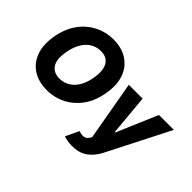

<svg xmlns="http://www.w3.org/2000/svg" viewBox="-154 -1129 1725 1725"><g transform="rotate(45 709.0 -266.0)"><path d="M63.9 -372.9Q83.1 -489.3 141.3 -571.7Q169.7 -611.9 205.1 -642.6Q240.4 -673.3 281.2 -694.4Q322.1 -715.6 367.7 -726.4Q413.4 -737.2 462.4 -737.2Q509.2 -737.2 552.2 -726.7Q595.2 -716.3 631.4 -694.4Q667.6 -672.6 696 -639.6Q724.4 -606.5 741.8 -561.1Q758.9 -516.7 761.9 -465.6Q764.9 -414.4 754.6 -352.3Q735.1 -234.4 677.2 -154.1Q648.8 -114.7 613.6 -84.2Q578.5 -53.6 537.8 -32.7Q497.2 -11.7 451.7 -0.9Q406.2 9.9 357.6 9.9Q310.4 9.9 267.2 -0.4Q224.1 -10.7 187.7 -32.1Q151.3 -53.6 123 -86.6Q94.8 -119.7 77.1 -165.1Q43.7 -250.7 63.9 -372.9ZM827.1 61.1Q852.6 71 876.4 71Q894.5 71 909.3 63Q924 55 935.4 35.9L945.3 19.2L845.5 -545.5H1021L1056.5 -155.9H1062.1L1229 -545.5H1418.3L1114 52.2Q1079.5 119.3 1022 161.9Q964.5 204.5 871.1 204.5Q839.8 204.5 813.2 199.8Q786.6 195 767.4 187.1ZM255.7 -196.4Q290.5 -144.2 364 -144.2Q446 -144.2 503.6 -203.8Q560.7 -263.1 578.8 -372.9Q587.4 -424.4 583.1 -463.6Q578.8 -502.8 563 -529.5Q547.2 -556.1 520.1 -569.6Q492.9 -583.1 455.6 -583.1Q422.6 -583.1 395.1 -574.2Q367.5 -565.3 345.2 -549.4Q322.8 -533.4 305.2 -511.5Q287.6 -489.7 274.7 -464.1Q261.7 -438.6 253 -410.2Q244.3 -381.7 239.7 -352.3Q221.2 -248.6 255.7 -196.4Z"/></g></svg>

Font: Inter P Extra Bold
Style: Italic
Weight: 800
Italic angle: 9.39999°
Designer: Rasmus Andersson
Foundry: rsms
Version: Version 3.018;git-588b23468